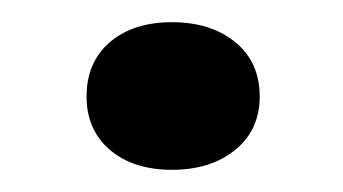

<svg xmlns="http://www.w3.org/2000/svg" viewBox="-20 -395 309 173"><path d="M58 -308C58 -288 65 -272 79 -260C93 -248 111.7 -242 135 -242C158.3 -242 177.3 -248 192 -260C206.7 -272 214 -288 214 -308C214 -328.7 206.7 -345 192 -357C177.3 -369 158.3 -375 135 -375C111.7 -375 93 -369 79 -357C65 -345 58 -328.7 58 -308Z"/></svg>

Font: PT Serif Caption
Style: Italic
Weight: 400
Italic angle: -12°
Designer: A.Korolkova, O.Umpeleva, V.Yefimov
Foundry: ParaType Ltd
Version: Version 1.000W OFL